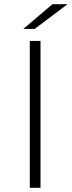

<svg xmlns="http://www.w3.org/2000/svg" viewBox="-20 -895 342 915"><path d="M145 -757C145 -757 91 -757 91 -757C91 -757 230 -875 230 -875C230 -875 302 -875 302 -875C302 -875 145 -757 145 -757ZM173 0C173 0 122 0 122 0C122 0 122 -700 122 -700C122 -700 173 -700 173 -700C173 -700 173 0 173 0Z"/></svg>

Font: TamingNoise
Style: Regular
Weight: 500
Designer: Julieta Ulanovsky
Foundry: Julieta Ulanovsky
Version: ""